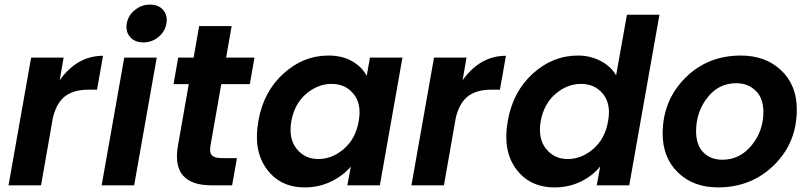

<svg xmlns="http://www.w3.org/2000/svg" viewBox="-20 -804 3508 833"><path d="M158 0H17L115 -554H256L239 -456Q315 -562 427 -562L401 -415H364Q302 -415 264.5 -388Q227 -361 210 -296Z M421 0 519 -554H660L562 0ZM667.5 -643.5Q639 -620 602 -620Q565 -620 544.5 -643.5Q524 -667 530 -702Q536 -737 565 -760.5Q594 -784 631 -784Q668 -784 688 -760.5Q708 -737 702 -702Q696 -667 667.5 -643.5Z M752 -172 799 -439H733L753 -554H820L844 -691H985L961 -554H1084L1064 -439H940L893 -171Q888 -143 899 -130.5Q910 -118 942 -118H1008L987 0H898Q722 0 752 -172Z M1101 -279Q1123 -406 1209.5 -484.5Q1296 -563 1404 -563Q1466 -563 1508.5 -538Q1551 -513 1571 -475L1585 -554H1726L1628 0H1487L1502 -81Q1469 -42 1416.5 -16.5Q1364 9 1302 9Q1195 9 1136.5 -71.5Q1078 -152 1101 -279ZM1536 -277Q1550 -352 1514.5 -396Q1479 -440 1419 -440Q1359 -440 1308.5 -397Q1258 -354 1244 -279Q1231 -204 1266.5 -159Q1302 -114 1361 -114Q1421 -114 1472 -158Q1523 -202 1536 -277Z M1906 0H1765L1863 -554H2004L1987 -456Q2063 -562 2175 -562L2149 -415H2112Q2050 -415 2012.5 -388Q1975 -361 1958 -296Z M2183 -279Q2205 -406 2291.5 -484.5Q2378 -563 2487 -563Q2541 -563 2586 -539.5Q2631 -516 2653 -477L2700 -740H2841L2710 0H2569L2584 -82Q2551 -41 2499.5 -16Q2448 9 2386 9Q2278 9 2219 -71Q2160 -151 2183 -279ZM2618 -277Q2632 -352 2596.5 -396Q2561 -440 2501 -440Q2441 -440 2390.5 -397Q2340 -354 2326 -279Q2313 -204 2348.5 -159Q2384 -114 2443 -114Q2503 -114 2554 -158Q2605 -202 2618 -277Z M3437 -329Q3437 -185 3338.5 -88Q3240 9 3095 9Q2988 9 2921.5 -55.5Q2855 -120 2855 -224Q2855 -367 2952 -465Q3049 -563 3194 -563Q3302 -563 3369.5 -498.5Q3437 -434 3437 -329ZM3000 -234Q3000 -175 3031.5 -143Q3063 -111 3114 -111Q3190 -111 3241 -173.5Q3292 -236 3292 -318Q3292 -378 3258.5 -410.5Q3225 -443 3174 -443Q3098 -443 3049 -380.5Q3000 -318 3000 -234Z"/></svg>

Font: Poppins SemiBold
Style: Italic
Weight: 600
Italic angle: -10°
Designer: Ninad Kale (Devanagari), Jonny Pinhorn (Latin)
Foundry: Indian Type Foundry
Version: Version 3.200;PS 1.000;hotconv 16.6.54;makeotf.lib2.5.65590